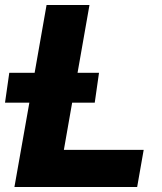

<svg xmlns="http://www.w3.org/2000/svg" viewBox="-25 -745 645 765"><path d="M92 -336H-5L12 -455H113L160.5 -725H331.5L284 -455H369.5L352.5 -336H262.5L229.5 -148H547.5L521.5 0H32.5Z"/></svg>

Font: JuliaMono Black
Style: Italic
Weight: 900
Italic angle: -9°
Monospace: yes
Designer: cormullion
Foundry: corm
Version: Version 0.057; ttfautohint (v1.8.4)